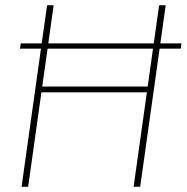

<svg xmlns="http://www.w3.org/2000/svg" viewBox="-20 -710 710 730"><path d="M670 -545 667 -525H56L59 -545ZM184 -690 87 0H62L159 -690ZM553 -381 550 -359H130L133 -381ZM610 -690 513 0H488L585 -690Z"/></svg>

Font: Exo 2 Thin
Style: Italic
Weight: 250
Italic angle: -8°
Designer: Natanael Gama
Foundry: Natanael Gama
Version: Version 2.010